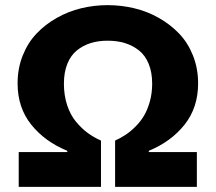

<svg xmlns="http://www.w3.org/2000/svg" viewBox="-20 -731 845 751"><path d="M375 0H53.2V-136.2H243.2V-141.1Q155.8 -176.8 102.3 -243.4Q48.8 -310.1 48.8 -404.8Q48.8 -463.4 68.8 -513.7Q88.9 -564 122.8 -599.6Q156.7 -635.3 201.9 -660.9Q247.1 -686.5 297.6 -698.7Q348.1 -710.9 400.9 -710.9Q454.1 -710.9 505.1 -698.7Q556.2 -686.5 601.3 -660.9Q646.5 -635.3 680.7 -599.6Q714.8 -564 734.9 -513.7Q754.9 -463.4 754.9 -404.8Q754.9 -310.1 701.9 -243.4Q648.9 -176.8 562 -141.1V-136.2H750V0H430.2V-181.2Q451.7 -190.9 470.7 -203.4Q489.7 -215.8 509.5 -235.4Q529.3 -254.9 543.2 -278.3Q557.1 -301.8 566.2 -334.2Q575.2 -366.7 575.2 -403.8Q575.2 -448.2 561.5 -481.4Q547.9 -514.6 523.4 -533.9Q499 -553.2 468.5 -562.5Q438 -571.8 400.9 -571.8Q364.7 -571.8 334.7 -562.5Q304.7 -553.2 280.8 -533.9Q256.8 -514.6 243.4 -481.4Q230 -448.2 230 -403.8Q230 -357.9 242.7 -319.6Q255.4 -281.2 277.3 -254.9Q299.3 -228.5 323.2 -210.9Q347.2 -193.4 375 -181.2Z"/></svg>

Font: LT Superior Black
Style: Regular
Weight: 900
Designer: Daniel Lyons
Foundry: LyonsType
Version: Version 2.005